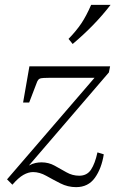

<svg xmlns="http://www.w3.org/2000/svg" viewBox="-20 -760 498 790"><path d="M407 -125Q398 -67 370.5 -28.5Q343 10 293 10Q259 10 228.5 -5.5Q198 -21 170.5 -36.5Q143 -52 116 -52Q97 -52 76.5 -40.5Q56 -29 31 0L9 -22L369 -440H189Q154 -440 145 -437Q136 -434 131 -419L100 -338H75L101 -487H433L428 -462L99 -79Q114 -87 126.5 -89.5Q139 -92 151 -92Q180 -92 204.5 -78.5Q229 -65 253.5 -51Q278 -37 306 -37Q338 -37 354.5 -62Q371 -87 381 -133ZM279 -579 262 -600Q294 -633 314.5 -663.5Q335 -694 355 -740H435Q401 -696 362.5 -656.5Q324 -617 279 -579Z"/></svg>

Font: Inria Serif Light
Style: Italic
Weight: 300
Italic angle: -10°
Designer: Black Foundry Team
Foundry: Black Foundry
Version: Version 1.000; ttfautohint (v1.8.3)